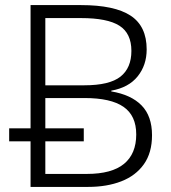

<svg xmlns="http://www.w3.org/2000/svg" viewBox="-20 -734 672 754"><path d="M100 0V-179H16V-230H100V-714H298Q430 -714 493 -672.5Q556 -631 556 -540Q556 -478 520.5 -434Q485 -390 417 -378V-375Q495 -362 536 -320Q577 -278 577 -203Q577 -134 545 -89Q513 -44 456.5 -22Q400 0 326 0ZM311 -399Q410 -399 453 -433Q496 -467 496 -534Q496 -603 449 -633Q402 -663 298 -663H158V-399ZM321 -51Q419 -51 467 -90.5Q515 -130 515 -206Q515 -280 465 -314.5Q415 -349 312 -349H158V-230H309V-179H158V-51Z"/></svg>

Font: Noto Sans Light
Style: Regular
Weight: 300
Designer: Monotype Design Team
Foundry: Monotype Imaging Inc.
Version: Version 2.007